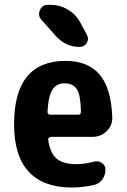

<svg xmlns="http://www.w3.org/2000/svg" viewBox="-20 -790 540 819"><path d="M314.5 -300.8Q325.2 -300.8 325.2 -313.5Q324.2 -383.8 308.1 -409.2Q292 -434.6 254.9 -434.6Q221.7 -434.6 204.1 -408.2Q186.5 -381.8 182.6 -313.5Q182.6 -301.8 194.3 -300.8ZM259.8 -530.3Q354.5 -530.3 404.3 -472.7Q454.1 -415 459 -290Q460 -254.9 435.1 -230.5Q410.2 -206.1 373 -206.1H196.3Q192.4 -206.1 188.5 -202.1Q184.6 -198.2 185.5 -194.3Q193.4 -136.7 221.7 -113.3Q250 -89.8 304.7 -89.8Q342.8 -89.8 380.9 -100.6Q398.4 -105.5 414.1 -95.2Q429.7 -85 429.7 -66.4Q429.7 -43 416.5 -24.4Q403.3 -5.9 380.9 -1Q334 9.8 285.2 9.8Q166 9.8 103 -57.1Q40 -124 40 -259.8Q40 -530.3 259.8 -530.3ZM195.3 -769.5Q234.4 -769.5 268.1 -750Q301.8 -730.5 321.3 -696.3L350.6 -641.6Q360.4 -624 350.1 -606.9Q339.8 -589.8 320.3 -589.8Q260.7 -589.8 219.7 -634.8L156.2 -706.1Q140.6 -724.6 150.4 -747.1Q160.2 -769.5 184.6 -769.5Z"/></svg>

Font: Rounded-X Mgen+ 1mn bold
Style: Bold
Weight: 700
Designer: [Source Han Sans]
Ryoko NISHIZUKA  (kana & ideographs); Paul D. Hunt (Latin, Greek & Cyrillic); Wenlong ZHANG  (bopomofo
Version: Version 1.059.20150602